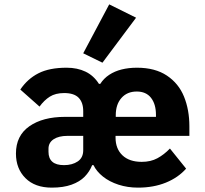

<svg xmlns="http://www.w3.org/2000/svg" viewBox="-20 -847 940 879"><path d="M758 -167 832 -75Q796 -34 739.5 -11Q683 12 612 12Q564 12 522.5 -1.5Q481 -15 451.5 -38.5Q422 -62 408 -91H402Q390 -61 367.5 -38Q345 -15 307.5 -1.5Q270 12 217 12Q140 12 96.5 -31.5Q53 -75 53 -144Q53 -226 114.5 -269Q176 -312 278 -312H361V-338Q361 -378 340 -399.5Q319 -421 274 -421Q234 -421 208 -404.5Q182 -388 161 -359L73 -437Q106 -486 156 -511.5Q206 -537 285 -537Q334 -537 371.5 -519Q409 -501 433 -463H439Q455 -488 480 -504.5Q505 -521 537 -529Q569 -537 607 -537Q690 -537 744 -501Q798 -465 822.5 -404.5Q847 -344 847 -269V-225H509V-217Q509 -166 540.5 -136Q572 -106 629 -106Q670 -106 700.5 -122.5Q731 -139 758 -167ZM202 -166V-152Q202 -122 219.5 -106.5Q237 -91 273 -91Q311 -91 336 -108Q361 -125 361 -159V-225H289Q249 -225 225.5 -209.5Q202 -194 202 -166ZM694 -321Q694 -370 671.5 -399Q649 -428 606 -428Q562 -428 536 -398.5Q510 -369 510 -320V-312H694ZM449 -560 361 -603 480 -827 603 -766Z"/></svg>

Font: iA Writer Duo V
Style: Regular
Weight: 400
Designer: Mike Abbink, Paul van der Laan, Pieter van Rosmalen, Oliver Reichenstein
Foundry: Information Architects Inc.
Version: Version 2.000